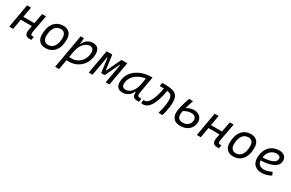

<svg xmlns="http://www.w3.org/2000/svg" viewBox="177 -1969 5505 3635"><g transform="rotate(30 2929.5 -151.0)"><path d="M40.5 0 131.3 -517.6H217.3L177.7 -294.4H419.4L460.9 -517.6H545.9L476.1 -141.6Q472.2 -120.1 472.2 -104.5Q472.2 -90.3 475.6 -81.5Q482.4 -63 511.2 -63Q525.4 -63 541.5 -64.5L527.8 7.8Q512.2 9.8 488.3 9.8Q424.8 9.8 400.4 -25.4Q384.8 -47.9 384.8 -86.4Q384.8 -108.9 390.1 -136.7L406.2 -223.1H165.5L126 0Z M831.1 9.8Q746.1 9.8 698.2 -40.8Q650.4 -91.3 650.4 -181.2Q650.4 -344.2 723.4 -435.8Q796.4 -527.3 925.8 -527.3Q1011.2 -527.3 1059.1 -475.8Q1106.9 -424.3 1106.9 -331.5Q1106.9 -170.9 1033.9 -80.6Q960.9 9.8 831.1 9.8ZM846.2 -66.9Q928.7 -66.9 975.1 -133.1Q1021.5 -199.2 1021.5 -317.4Q1021.5 -379.9 993.4 -415.3Q965.3 -450.7 914.6 -450.7Q830.6 -450.7 783 -384.5Q735.4 -318.4 735.4 -200.2Q735.4 -137.2 764.9 -102.1Q794.4 -66.9 846.2 -66.9Z M1258.8 224.6H1172.9L1212.4 -0.5V-1L1303.7 -517.6H1375.5L1366.7 -388.7H1374.5Q1398.4 -453.6 1450.7 -490.5Q1502.9 -527.3 1578.6 -527.3Q1645.5 -527.3 1681.9 -485.8Q1718.3 -444.3 1718.3 -367.7Q1718.3 -287.1 1690.7 -218.3Q1663.1 -149.4 1613.3 -98.1Q1563.5 -46.9 1496.3 -18.6Q1429.2 9.8 1350.6 9.8Q1324.2 9.8 1296.9 8.3ZM1310.5 -68.8Q1334 -66.9 1361.3 -66.9Q1439 -66.9 1500.5 -104.5Q1562 -142.1 1597.7 -206.8Q1633.3 -271.5 1633.3 -353Q1633.3 -399.4 1610.8 -425Q1588.4 -450.7 1547.9 -450.7Q1506.3 -450.7 1464.1 -425Q1421.9 -399.4 1387.5 -345.5Q1353 -291.5 1334.5 -206.1Z M1778.8 0 1870.1 -517.6H1994.1L2037.6 -196.8H2043.9L2197.3 -517.6H2322.8L2231.4 0H2149.4L2223.1 -420.9H2213.9L2063 -107.4H1986.8L1945.8 -420.9H1935.1L1861.3 0Z M2517.1 10.3Q2449.2 10.3 2412.4 -27.8Q2375.5 -65.9 2375.5 -135.3Q2375.5 -223.1 2412.1 -294.7Q2448.7 -366.2 2514.6 -417Q2580.6 -467.8 2669.4 -495.1Q2758.3 -522.5 2862.8 -522.5H2872.1L2806.2 -145Q2803.7 -131.3 2803.7 -120.6Q2803.7 -99.1 2813 -86.4Q2826.7 -66.9 2866.7 -66.9H2891.6L2878.9 4.9H2848.1Q2777.3 4.9 2752 -25.9Q2732.4 -48.8 2732.4 -95.7Q2732.4 -110.4 2734.4 -127.9H2723.6Q2692.4 -61.5 2639.2 -25.6Q2585.9 10.3 2517.1 10.3ZM2541 -66.4Q2616.7 -66.4 2673.1 -132.3Q2729.5 -198.2 2751 -319.3L2772.5 -441.9Q2681.2 -430.2 2610.8 -389.2Q2540.5 -348.1 2500.5 -285.2Q2460.4 -222.2 2460.4 -144Q2460.4 -106.9 2481.7 -86.7Q2502.9 -66.4 2541 -66.4Z M3302.7 0Q3322.8 -69.3 3339.1 -147.7Q3355.5 -226.1 3355.5 -292Q3355.5 -369.6 3329.6 -401.9Q3303.7 -434.1 3240.2 -443.8L3237.3 -427.2Q3222.7 -347.7 3200.7 -270Q3178.7 -192.4 3146.2 -129.2Q3113.8 -65.9 3069.1 -28.1Q3024.4 9.8 2964.8 9.8Q2955.6 9.8 2945.8 7.8Q2936 5.9 2924.8 1L2938 -71.8Q2953.1 -66.9 2960 -66.9Q3000 -66.9 3032.2 -101.8Q3064.5 -136.7 3089.1 -192.9Q3113.8 -249 3131.3 -313.2Q3148.9 -377.4 3159.2 -436L3161.6 -449.7Q3141.1 -450.2 3118.2 -450.7Q3095.2 -451.2 3069.8 -451.2L3083 -527.3Q3172.9 -527.8 3239.7 -521.5Q3306.6 -515.1 3351.3 -492.7Q3396 -470.2 3418.2 -424.1Q3440.4 -377.9 3440.4 -298.8Q3440.4 -251.5 3433.1 -198.5Q3425.8 -145.5 3414.3 -94.2Q3402.8 -43 3390.1 0Z M3783.7 9.8Q3683.6 9.8 3636.5 -39.8Q3589.4 -89.4 3589.4 -172.4Q3589.4 -234.9 3613.5 -326.2Q3637.7 -417.5 3673.8 -517.6H3759.3Q3742.2 -465.8 3727.5 -418.9Q3712.9 -372.1 3701.7 -331.5Q3738.8 -357.9 3782.5 -370.6Q3826.2 -383.3 3867.2 -383.3Q3913.6 -383.3 3952.9 -364.7Q3992.2 -346.2 4016.1 -310.1Q4040 -273.9 4040 -220.7Q4040 -153.8 4007.1 -101.8Q3974.1 -49.8 3916.3 -20Q3858.4 9.8 3783.7 9.8ZM3684.1 -257.8Q3674.3 -210.4 3674.3 -179.7Q3674.3 -127.4 3702.1 -97.2Q3730 -66.9 3793 -66.9Q3842.3 -66.9 3878.4 -86.7Q3914.6 -106.4 3934.6 -140.1Q3954.6 -173.8 3954.6 -215.8Q3954.6 -254.9 3927.5 -281.7Q3900.4 -308.6 3848.1 -308.6Q3809.6 -308.6 3768.6 -297.1Q3727.5 -285.6 3684.1 -257.8Z M4142.1 0 4232.9 -517.6H4318.8L4279.3 -294.4H4521L4562.5 -517.6H4647.5L4577.6 -141.6Q4573.7 -120.1 4573.7 -104.5Q4573.7 -90.3 4577.1 -81.5Q4584 -63 4612.8 -63Q4627 -63 4643.1 -64.5L4629.4 7.8Q4613.8 9.8 4589.8 9.8Q4526.4 9.8 4502 -25.4Q4486.3 -47.9 4486.3 -86.4Q4486.3 -108.9 4491.7 -136.7L4507.8 -223.1H4267.1L4227.5 0Z M4932.6 9.8Q4847.7 9.8 4799.8 -40.8Q4752 -91.3 4752 -181.2Q4752 -344.2 4825 -435.8Q4897.9 -527.3 5027.3 -527.3Q5112.8 -527.3 5160.6 -475.8Q5208.5 -424.3 5208.5 -331.5Q5208.5 -170.9 5135.5 -80.6Q5062.5 9.8 4932.6 9.8ZM4947.8 -66.9Q5030.3 -66.9 5076.7 -133.1Q5123 -199.2 5123 -317.4Q5123 -379.9 5095 -415.3Q5066.9 -450.7 5016.1 -450.7Q4932.1 -450.7 4884.5 -384.5Q4836.9 -318.4 4836.9 -200.2Q4836.9 -137.2 4866.5 -102.1Q4896 -66.9 4947.8 -66.9Z M5563 -66.9Q5602.1 -66.9 5647.2 -79.6Q5692.4 -92.3 5733.9 -114.7L5762.2 -46.4Q5714.8 -20 5661.4 -5.1Q5607.9 9.8 5558.6 9.8Q5459 9.8 5403.1 -44.4Q5347.2 -98.6 5347.2 -194.8Q5347.2 -296.4 5383.8 -370.8Q5420.4 -445.3 5487.3 -486.3Q5554.2 -527.3 5644.5 -527.3Q5718.3 -527.3 5759.5 -491.2Q5800.8 -455.1 5800.8 -390.6Q5800.8 -295.9 5702.4 -243.2Q5604 -190.4 5427.7 -186Q5431.6 -129.9 5467 -98.4Q5502.4 -66.9 5563 -66.9ZM5431.2 -253.4Q5566.9 -257.3 5641.1 -291.3Q5715.3 -325.2 5715.3 -385.7Q5715.3 -416 5694.3 -433.3Q5673.3 -450.7 5634.3 -450.7Q5551.8 -450.7 5497.8 -397.7Q5443.8 -344.7 5431.2 -253.4Z"/></g></svg>

Font: CaskaydiaCove NFP SemiLight
Style: Italic
Weight: 350
Italic angle: -10°
Designer: Aaron Bell
Foundry: Saja Typeworks
Version: Version 2111.001; VTT 6.35;Nerd Fonts 3.1.1